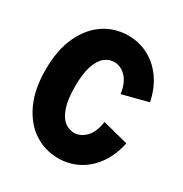

<svg xmlns="http://www.w3.org/2000/svg" viewBox="-168 -840 935 980"><g transform="rotate(30 300.0 -350.0)"><path d="M310 11Q231 11 167.5 -31Q104 -73 66.5 -153.5Q29 -234 29 -350Q29 -466 66.5 -546.5Q104 -627 167.5 -669Q231 -711 310 -711Q373 -711 427 -683Q481 -655 519.5 -601.5Q558 -548 574 -471L423 -432Q414 -495 383.5 -526.5Q353 -558 315 -558Q283 -558 257.5 -537Q232 -516 217 -470.5Q202 -425 202 -350Q202 -276 217 -230Q232 -184 257.5 -163Q283 -142 315 -142Q353 -142 383.5 -173.5Q414 -205 423 -268L574 -229Q558 -153 519.5 -99Q481 -45 427 -17Q373 11 310 11Z"/></g></svg>

Font: Red Hat Mono
Style: Regular
Weight: 300
Monospace: yes
Designer: Pentagram, MCKL
Foundry: Pentagram, MCKL
Version: Version 1.023